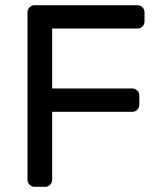

<svg xmlns="http://www.w3.org/2000/svg" viewBox="-20 -720 617 740"><path d="M537 -673V-637Q537 -626 529 -618Q521 -610 510 -610H181V-379H490Q501 -379 509 -371Q517 -363 517 -352V-316Q517 -305 509 -297Q501 -289 490 -289H181V-27Q181 -16 173 -8Q165 0 154 0H113Q102 0 94 -8Q86 -16 86 -27V-673Q86 -684 94 -692Q102 -700 113 -700H510Q521 -700 529 -692Q537 -684 537 -673Z"/></svg>

Font: Hezaedrus
Style: Regular
Weight: 400
Designer: Hubert & Fischer
Foundry: Hubert & Fischer
Version: Version 1.10;September 3, 2019;FontCreator 11.5.0.2425 64-bi